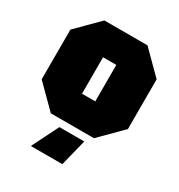

<svg xmlns="http://www.w3.org/2000/svg" viewBox="-178 -681 937 1003"><g transform="rotate(30 290.0 -180.0)"><path d="M30 -130V-430L160 -560H420L550 -430V-130L420 0H160ZM250 -170H330V-390H250ZM385 40 345 200H155L235 40Z"/></g></svg>

Font: Tektur SemiCondensed Black
Style: Regular
Weight: 900
Width: 4
Designer: Adam Jagosz
Foundry: Adam Jagosz
Version: Version 1.005;gftools[0.9.30]